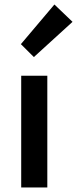

<svg xmlns="http://www.w3.org/2000/svg" viewBox="-20 -824 339 844"><path d="M71.8 -629.9 219.2 -804.2 298.8 -728 128.9 -573.2ZM73.2 0V-491.2H188V0Z"/></svg>

Font: Source Sans Pro Semibold
Style: Regular
Weight: 600
Designer: Paul D. Hunt
Foundry: Adobe Systems Incorporated
Version: Version 2.020;PS 2.0;hotconv 1.0.86;makeotf.lib2.5.63406